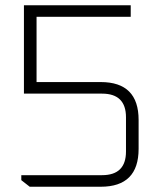

<svg xmlns="http://www.w3.org/2000/svg" viewBox="-20 -710 618 730"><path d="M61 -25V-44H368Q459 -44 459 -134V-264Q459 -354 368 -354H71V-690H477V-646H119V-398H363Q507 -398 507 -254V-144Q507 0 363 0H93Z"/></svg>

Font: Oxanium ExtraLight
Style: Regular
Weight: 200
Designer: Severin Meyer
Version: Version 2.000